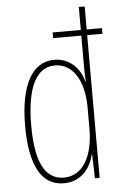

<svg xmlns="http://www.w3.org/2000/svg" viewBox="-54 -799 543 848"><g transform="rotate(-5 217.0 -375.0)"><path d="M195 10C276 10 316 -52 328 -106H330L333 0H354V-633H422V-658H354V-760H328V-658H203V-633H328V-497C328 -475 329 -454 330 -429H328C317 -479 274 -537 199 -537C102 -537 46 -440 46 -256C46 -82 96 10 195 10ZM197 -15C109 -15 73 -104 73 -256C73 -424 117 -512 200 -512C280 -512 328 -432 328 -315V-221C328 -97 281 -15 197 -15Z"/></g></svg>

Font: Noto Sans Kannada ExtraCondensed Thin
Style: Regular
Weight: 100
Width: 2
Designer: Jelle Bosma - Monotype Design Team
Foundry: Monotype Imaging Inc.
Version: Version 2.005